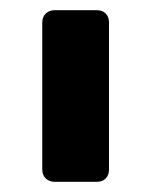

<svg xmlns="http://www.w3.org/2000/svg" viewBox="-20 -591 298 377"><path d="M87 -234Q77 -234 70 -240.5Q63 -247 63 -258V-547Q63 -558 70 -564.5Q77 -571 87 -571H170Q181 -571 187.5 -564.5Q194 -558 194 -547V-258Q194 -247 187.5 -240.5Q181 -234 170 -234Z"/></svg>

Font: Fz Rubik Med
Style: Regular
Weight: 500
Designer: Hubert and Fischer
Foundry: Hubert and Fischer
Version: Vit hóa bi FontZin.com